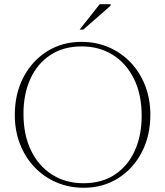

<svg xmlns="http://www.w3.org/2000/svg" viewBox="-20 -878 781 908"><path d="M365 -680Q435 -680 494.2 -654.5Q553.5 -629 597.8 -582.5Q642 -536 666.5 -473Q691 -410 691 -335.5Q691 -235.5 650.2 -157.5Q609.5 -79.5 538.2 -34.8Q467 10 376 10Q306.5 10 247 -15.5Q187.5 -41 143.2 -87.5Q99 -134 74.5 -197Q50 -260 50 -334.5Q50 -434.5 90.8 -512.5Q131.5 -590.5 202.8 -635.2Q274 -680 365 -680ZM374.5 -11.5Q462 -11.5 523.5 -52.5Q585 -93.5 617.5 -165.5Q650 -237.5 650 -329.5Q650 -431.5 613.5 -505.2Q577 -579 513 -618.8Q449 -658.5 366.5 -658.5Q279.5 -658.5 217.8 -617.5Q156 -576.5 123.5 -504.8Q91 -433 91 -340.5Q91 -238.5 127.5 -164.8Q164 -91 228 -51.2Q292 -11.5 374.5 -11.5ZM356.5 -738 451.5 -858H503V-851L374 -738Z"/></svg>

Font: Newsreader 16pt ExtraLight
Style: Regular
Weight: 275
Designer: Hugues Gentile
Foundry: Production Type
Version: Version 1.003; ttfautohint (v1.8.3)